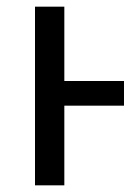

<svg xmlns="http://www.w3.org/2000/svg" viewBox="-20 -556 414 576"><path d="M85 0V-536H173V-313H352V-239H173V0Z"/></svg>

Font: Noto Sans Ambassadori
Style: Regular
Weight: 400
Designer: Monotype Design Team
Foundry: Monotype Imaging Inc.
Version: Version 2.013